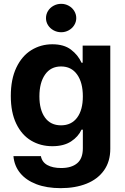

<svg xmlns="http://www.w3.org/2000/svg" viewBox="-20 -767 648 997"><path d="M49.8 43.9H192.4Q198.2 74.7 225.8 90.1Q253.4 105.5 297.9 105.5Q351.1 105.5 380.6 80.8Q410.2 56.2 410.2 2.9V-93.8H403.3Q386.7 -57.1 348.9 -32.5Q311 -7.8 252 -7.8Q190.4 -7.8 141.6 -36.9Q92.8 -65.9 64.5 -124.5Q36.1 -183.1 36.1 -268.6Q36.1 -355.5 64.9 -416Q93.8 -476.6 142.8 -506.8Q191.9 -537.1 252 -537.1Q312 -537.1 348.6 -509.3Q385.3 -481.4 403.3 -441.4H409.2V-530.3H552.7V5.9Q552.7 71.8 520 117.7Q487.3 163.6 429.2 186.8Q371.1 210 294.9 210Q222.7 210 168.9 189.5Q115.2 168.9 84.7 131.6Q54.2 94.2 49.8 43.9ZM410.2 -266.6Q410.2 -338.4 380.4 -380.1Q350.6 -421.9 296.9 -421.9Q243.2 -421.9 213.9 -379.6Q184.6 -337.4 184.6 -266.6Q184.6 -196.8 213.6 -156.5Q242.7 -116.2 296.9 -116.2Q350.6 -116.2 380.4 -156Q410.2 -195.8 410.2 -266.6ZM218.8 -672.9Q218.8 -692.9 229.2 -710Q239.7 -727.1 258.1 -737.1Q276.4 -747.1 297.9 -747.1Q318.8 -747.1 336.9 -737.1Q355 -727.1 365.5 -710Q376 -692.9 376 -672.9Q376 -653.3 365.5 -636.5Q355 -619.6 336.9 -609.6Q318.8 -599.6 297.9 -599.6Q276.4 -599.6 258.1 -609.6Q239.7 -619.6 229.2 -636.5Q218.8 -653.3 218.8 -672.9Z"/></svg>

Font: Pretendard JP
Style: Bold
Weight: 700
Designer: Base glyphs from Inter by Rasmus Andersson; Hangeul glyphs from Noto Sans CJK(Source Han Sans) by Jang Soo-young and Kan
Foundry: Kil Hyung-jin
Version: Version 1.309